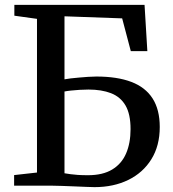

<svg xmlns="http://www.w3.org/2000/svg" viewBox="-20 -763 712 789"><path d="M368.5 6Q357.5 6 335.5 5Q313.5 4 287 3Q260.5 2 235.2 1Q210 0 193 0H38V-43.5L132 -54V-685.5L39 -698.5V-743H574L585.5 -553H517.5L482 -687.5L245 -696V-437Q254.5 -439 270 -440.8Q285.5 -442.5 304.2 -444.2Q323 -446 341.8 -447.2Q360.5 -448.5 376 -448.5Q461.5 -448.5 519.5 -426.5Q577.5 -404.5 607 -358.5Q636.5 -312.5 636.5 -241Q636.5 -164 602 -108.5Q567.5 -53 507 -23.5Q446.5 6 368.5 6ZM341.5 -43Q402.5 -43 441.2 -66.5Q480 -90 498.2 -132.5Q516.5 -175 516.5 -232.5Q516.5 -294 495.8 -329.5Q475 -365 436.2 -380Q397.5 -395 343.5 -395Q326 -395 306.8 -393.8Q287.5 -392.5 271 -390.8Q254.5 -389 245 -387V-51Q257 -49 269.8 -47.2Q282.5 -45.5 299.8 -44.2Q317 -43 341.5 -43Z"/></svg>

Font: Merriweather 48pt Medium
Style: Regular
Weight: 500
Version: Version 2.100